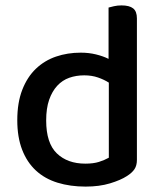

<svg xmlns="http://www.w3.org/2000/svg" viewBox="-20 -677 598 711"><path d="M279 -482Q309 -482 335.5 -475.5Q362 -469 382 -459V-649Q389 -651 402 -654Q415 -657 430 -657Q459 -657 473 -646Q487 -635 487 -609V-85Q487 -64 478 -50.5Q469 -37 450 -25Q427 -10 387.5 2Q348 14 297 14Q240 14 193 -0.5Q146 -15 113 -45.5Q80 -76 62 -122.5Q44 -169 44 -232Q44 -297 62.5 -344.5Q81 -392 113 -422.5Q145 -453 187.5 -467.5Q230 -482 279 -482ZM383 -371Q366 -382 343 -390Q320 -398 292 -398Q262 -398 236.5 -389Q211 -380 192 -359.5Q173 -339 162 -307.5Q151 -276 151 -231Q151 -147 190.5 -109Q230 -71 296 -71Q326 -71 346.5 -77.5Q367 -84 383 -93Z"/></svg>

Font: Baloo 2 Medium
Style: Regular
Weight: 500
Designer: Sarang Kulkarni and Ek Type
Foundry: Ek Type
Version: Version 1.640;hotconv 1.0.111;makeotfexe 2.5.65597; ttfautoh